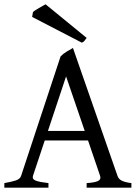

<svg xmlns="http://www.w3.org/2000/svg" viewBox="-20 -864 635 884"><path d="M370.1 -261.2 284.2 -512.2 200.7 -261.2ZM186 -217.3 131.8 -54.2Q127 -39.1 145 -32.2Q163.1 -25.4 203.1 -21V0H0V-21Q33.2 -26.9 52.7 -33.2Q72.3 -39.6 77.1 -54.2L258.8 -604Q270 -616.2 286.6 -626.2Q303.2 -636.2 315.9 -643.1L521 -54.2Q523.4 -47.4 527.8 -42Q532.2 -36.6 539.6 -32.7Q546.9 -28.8 558.1 -25.9Q569.3 -22.9 585 -21V0H378.9V-21Q417 -23.4 431.6 -30.8Q446.3 -38.1 440.9 -54.2L385.3 -217.3ZM378.9 -689.5Q372.1 -680.2 368.4 -675.5Q364.7 -670.9 356.9 -667.5L127.9 -786.1L131.8 -808.1Q135.3 -812 142.8 -816.9Q150.4 -821.8 159.2 -826.9Q168 -832 176.3 -836.7Q184.6 -841.3 189.9 -844.2Z"/></svg>

Font: Gentium Plus Viet
Style: Regular
Weight: 400
Designer: J. Victor Gaultney, Annie Olsen, Iska Routamaa, Becca Hirsbrunner
Foundry: SIL International
Version: Version 5.000